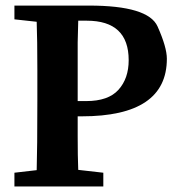

<svg xmlns="http://www.w3.org/2000/svg" viewBox="-20 -675 644 695"><path d="M584 -462.4Q584 -253.9 275.9 -253.9H261.2V-181.6Q261.2 -108.9 263.2 -60.1L354 -49.8V0H32.2V-49.8L112.8 -59.1Q115.2 -136.7 115.2 -310.1V-421.9Q115.2 -533.2 112.8 -596.2L32.2 -605V-654.8H301.8Q516.6 -654.8 550.3 -579.3Q584 -503.9 584 -462.4ZM445.8 -457Q445.8 -600.1 293.9 -600.1H263.2Q261.2 -537.1 261.2 -521.5V-309.1H292Q372.1 -309.1 408.9 -350.1Q445.8 -391.1 445.8 -457Z"/></svg>

Font: SourceSerifPro-Bold
Style: Bold
Weight: 700
Designer: Frank Grießhammer
Foundry: Adobe Systems Incorporated
Version: Version 1.014;PS Version 1.0;hotconv 1.0.73;makeotf.lib2.5.5